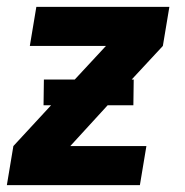

<svg xmlns="http://www.w3.org/2000/svg" viewBox="-20 -540 540 560"><path d="M0 0 19 -114 129 -233H107L108 -308H198L289 -406H67L86 -520H474L455 -406L364 -308H370L369 -233H294L185 -114H407L388 0Z"/></svg>

Font: Iosevka SS18 Heavy
Style: Italic
Weight: 900
Italic angle: -9°
Monospace: yes
Designer: Belleve Invis
Foundry: Belleve Invis
Version: Version 25.1.1; ttfautohint (v1.8.4)